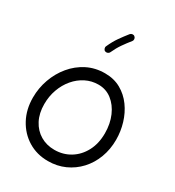

<svg xmlns="http://www.w3.org/2000/svg" viewBox="-247 -1182 1239 1362"><g transform="rotate(30 372.5 -501.5)"><path d="M360.4 38.6Q269 38.6 197.5 -5.4Q126 -49.3 85 -125.7Q43.9 -202.1 43.9 -299.3Q43.9 -377 69.8 -449.5Q95.7 -522 143.3 -579.3Q190.9 -636.7 256.6 -670.2Q322.3 -703.6 402.3 -703.6Q475.6 -703.6 532 -671.9Q588.4 -640.1 627 -586.9Q665.5 -533.7 685.3 -468Q705.1 -402.3 705.1 -334Q705.1 -254.9 679.4 -187Q653.8 -119.1 607.2 -68.6Q560.5 -18.1 497.6 10.3Q434.6 38.6 360.4 38.6ZM360.4 -53.2Q431.6 -53.2 489 -88.4Q546.4 -123.5 579.8 -186.8Q613.3 -250 613.3 -334Q613.3 -411.6 586.2 -474.4Q559.1 -537.1 511.5 -574Q463.9 -610.8 402.3 -610.8Q346.7 -610.8 298.3 -586.4Q250 -562 213.6 -518.8Q177.2 -475.6 157 -419.4Q136.7 -363.3 136.7 -299.3Q136.7 -224.1 165.8 -168.7Q194.8 -113.3 245.4 -83.3Q295.9 -53.2 360.4 -53.2ZM449.7 -1035.2Q458 -1028.8 459.5 -1017.8Q460.9 -1006.8 454.1 -998.5Q426.8 -964.4 403.1 -930.4Q379.4 -896.5 358.9 -851.6Q355 -842.3 344.5 -838.4Q334 -834.5 324.2 -838.4Q314.9 -842.3 311 -853Q307.1 -863.8 311.5 -873Q333.5 -922.4 359.6 -959.5Q385.7 -996.6 413.1 -1030.8Q419.9 -1039.1 430.9 -1040.5Q441.9 -1042 449.7 -1035.2Z"/></g></svg>

Font: Mikhak-DS1-FD Medium
Style: Regular
Weight: 500
Designer: Amin Abedi
Version: Version 3.2